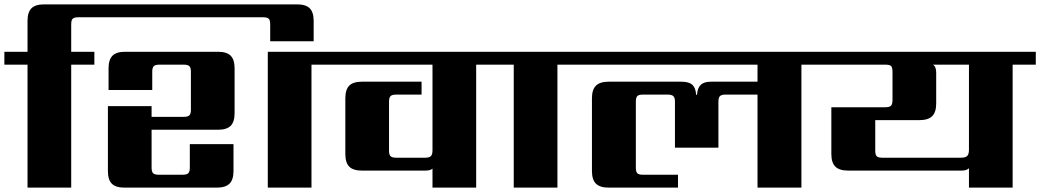

<svg xmlns="http://www.w3.org/2000/svg" viewBox="-40 -859 4762 879"><path d="M392 -622V-563H286V0H86V-563H-20V-622H86V-763Q86 -803 104 -821Q122 -839 162 -839H1320Q1360 -839 1378 -821Q1396 -803 1396 -763V-670H1197V-748Q1197 -767 1190 -773.5Q1183 -780 1164 -780H319Q300 -780 293 -773.5Q286 -767 286 -748V-622Z M533 -622H958Q998 -622 1016 -604Q1034 -586 1034 -546V-341Q1034 -301 1016 -283Q998 -265 958 -265H654V-91Q654 -73 661 -66Q668 -59 687 -59H796Q815 -59 822 -66Q829 -73 829 -91V-199H1029V-76Q1029 -36 1010.5 -18Q992 0 952 0H530Q490 0 472 -18Q454 -36 454 -76V-373H654V-324H801Q820 -324 827 -331Q834 -338 834 -356V-531Q834 -549 827 -556Q820 -563 801 -563H690Q671 -563 664 -556Q657 -549 657 -531V-447H457V-546Q457 -586 475 -604Q493 -622 533 -622ZM1492 -622V-563H1386V0H1186V-622Z M2246 -622V-563H2140V0H1940V-87Q1930 -78 1908 -78H1617Q1577 -78 1559 -96Q1541 -114 1541 -154V-409Q1541 -449 1559 -467Q1577 -485 1617 -485H1890V-426H1774Q1755 -426 1748 -419Q1741 -412 1741 -394V-169Q1741 -151 1748 -144Q1755 -137 1774 -137H1906Q1926 -137 1933 -144.5Q1940 -152 1940 -171V-563H1452V-622Z M2618 -622V-563H2512V0H2312V-563H2206V-622Z M3735 -622V-563H3629V0H3428V-426H3282Q3263 -426 3256 -419Q3249 -412 3249 -394V-183H3050V-394Q3050 -412 3042.5 -419Q3035 -426 3016 -426H2903Q2884 -426 2877.5 -419Q2871 -412 2871 -394V-91Q2871 -73 2877.5 -66Q2884 -59 2903 -59H3064V0H2747Q2707 0 2688.5 -18Q2670 -36 2670 -76V-409Q2670 -449 2688.5 -467Q2707 -485 2747 -485H3079Q3114 -485 3129.5 -471Q3145 -457 3147 -425H3151Q3153 -456 3168 -470.5Q3183 -485 3215 -485H3428V-563H2578V-622Z M4396 -173V-563H4231Q4246 -554 4246 -527V-385Q4246 -345 4227.5 -327Q4209 -309 4169 -309H3967V-169Q3967 -151 3973.5 -144Q3980 -137 3999 -137H4359Q4380 -137 4388 -145Q4396 -153 4396 -173ZM4702 -622V-563H4596V0H4396V-89Q4386 -78 4362 -78H3843Q3803 -78 3784.5 -96Q3766 -114 3766 -154V-368H4013Q4032 -368 4039 -375Q4046 -382 4046 -401V-530Q4046 -550 4039.5 -556.5Q4033 -563 4013 -563H3695V-622Z"/></svg>

Font: Sarpanch ExtraBold
Style: Regular
Weight: 800
Designer: Manushi Parikh (Devanagari and Latin), Jyotish Sonowal (Devanagari)
Foundry: Indian Type Foundry
Version: Version 2.004;PS 1.0;hotconv 1.0.78;makeotf.lib2.5.61930; tt